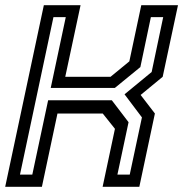

<svg xmlns="http://www.w3.org/2000/svg" viewBox="-32 -720 706 740"><path d="M-12 0 137 -700H278.5L219.5 -424H394L466.5 -483.5L512.5 -700H654L595 -424L510 -354L565 -282.5L505 0H363.5L411 -223.5L364 -282.5H189.5L129.5 0ZM45 -47H92.5L153.5 -333.5H399L463.5 -249L420.5 -47H468L515 -267.5L448 -356.5L552.5 -442.5L597 -654H549.5L509 -461.5L410.5 -381H163.5L221.5 -654H174Z"/></svg>

Font: Tourney Thin Medium
Style: Italic
Weight: 500
Italic angle: -12°
Version: Version 1.015